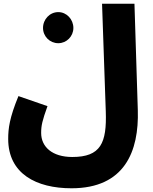

<svg xmlns="http://www.w3.org/2000/svg" viewBox="-20 -780 820 1031"><path d="M24 -34C24 153 175 231 364 231C649 231 727 33 720 -189L702 -760H528L548 -182C554 -12 521 63 368 63C261 63 201 9 201 -66C201 -106 207 -132 235 -210L79 -264C31 -147 24 -90 24 -34ZM293 -548C338 -548 374 -585 374 -630C374 -676 338 -715 293 -715C247 -715 211 -676 211 -630C211 -585 247 -548 293 -548Z"/></svg>

Font: Noto Sans Arabic UI Bk
Style: Regular
Weight: 900
Designer: Monotype Design Team, Nadine Chahine and Nizar Qandah
Foundry: Monotype Imaging Inc.
Version: Version 2.010